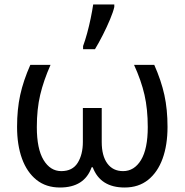

<svg xmlns="http://www.w3.org/2000/svg" viewBox="-20 -825 822 855"><path d="M667 -536Q698 -466 712 -402Q726 -338 726 -260Q726 -179 704 -118.5Q682 -58 639.5 -24Q597 10 535 10Q427 10 393 -80H388Q356 10 247 10Q185 10 142.5 -24Q100 -58 78 -118.5Q56 -179 56 -260Q56 -338 70 -402Q84 -466 115 -536H205Q174 -466 159 -402.5Q144 -339 144 -259Q144 -162 174 -112.5Q204 -63 253 -63Q303 -63 326 -100Q349 -137 349 -193V-344H433V-193Q433 -131 458 -97Q483 -63 528 -63Q578 -63 608 -112.5Q638 -162 638 -259Q638 -339 623.5 -402.5Q609 -466 577 -536ZM350 -606V-620Q359 -644 368 -677Q377 -710 384 -744Q391 -778 395 -805H489V-794Q484 -772 470 -738.5Q456 -705 438 -669.5Q420 -634 403 -606Z"/></svg>

Font: Noto IKEA Arabic
Style: Regular
Weight: 400
Designer: Monotype Design Team
Foundry: Monotype Imaging Inc.
Version: Version 1.200